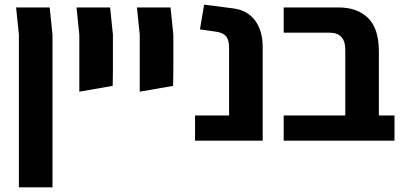

<svg xmlns="http://www.w3.org/2000/svg" viewBox="-20 -603 1741 823"><path d="M61 200V-454L49 -571H193L205 -454V200Z M320 -210V-454L308 -571H452L464 -454V-298L463 -235Z M579 -210V-454L567 -571H711L723 -454V-298L722 -235Z M816 0V-108H962V-397Q962 -433 948.5 -448Q935 -463 907 -467L837 -477L855 -583L980 -567Q1041 -559 1073.5 -515Q1106 -471 1106 -401V0Z M1604 -108H1671V0H1460H1196V-108H1460V-390Q1460 -463 1392 -463H1196V-571H1432Q1512 -571 1558 -525.5Q1604 -480 1604 -383Z"/></svg>

Font: Assistant
Style: Bold
Weight: 700
Designer: Hebrew By Ben Nathan, Latin by Paul Hunt
Version: Version 2.001;PS 002.001;hotconv 1.0.88;makeotf.lib2.5.64775